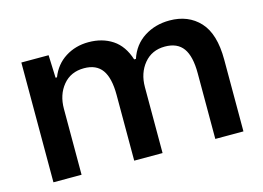

<svg xmlns="http://www.w3.org/2000/svg" viewBox="-78 -683 1129 824"><g transform="rotate(-15 486.5 -271.0)"><path d="M66.9 0V-532.2H188L191.9 -431.2H198.2Q218.8 -484.4 264.2 -513.2Q309.6 -542 367.2 -542Q428.7 -542 473.4 -512.5Q518.1 -482.9 538.1 -419.9H545.9Q565.4 -479 614.5 -510.5Q663.6 -542 727.1 -542Q810.5 -542 860.8 -487.8Q911.1 -433.6 911.1 -318.8V0H786.1V-292Q786.1 -367.2 760.3 -403.1Q734.4 -439 679.2 -439Q621.1 -439 586.4 -397Q551.8 -355 551.8 -293V0H425.8V-292Q425.8 -367.2 400.1 -403.1Q374.5 -439 319.8 -439Q260.7 -439 226.3 -397.2Q191.9 -355.5 191.9 -293V0Z"/></g></svg>

Font: Lumene Sans
Style: Bold
Weight: 600
Designer: Deni Anggara
Version: Version 1.003;Glyphs 3.1.2 (3151)